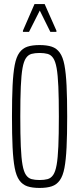

<svg xmlns="http://www.w3.org/2000/svg" viewBox="-20 -918 390 946"><path d="M175 8Q139 8 115 0Q91 -8 75.5 -29.5Q60 -51 52.5 -90.5Q45 -130 42 -192Q39 -254 39 -344Q39 -434 42 -496Q45 -558 52.5 -597.5Q60 -637 75.5 -658.5Q91 -680 115 -688Q139 -696 175 -696Q211 -696 235 -688Q259 -680 274.5 -658.5Q290 -637 297.5 -597.5Q305 -558 308 -496Q311 -434 311 -344Q311 -254 308 -192Q305 -130 297.5 -90.5Q290 -51 274.5 -29.5Q259 -8 235 0Q211 8 175 8ZM175 -31Q198 -31 214.5 -35.5Q231 -40 242 -56Q253 -72 259 -105.5Q265 -139 267.5 -197Q270 -255 270 -344Q270 -433 267.5 -491Q265 -549 259 -582.5Q253 -616 242 -632Q231 -648 214.5 -652.5Q198 -657 175 -657Q152 -657 135.5 -652.5Q119 -648 108 -632Q97 -616 91 -582.5Q85 -549 82.5 -491Q80 -433 80 -344Q80 -255 82.5 -197Q85 -139 91 -105.5Q97 -72 108 -56Q119 -40 135.5 -35.5Q152 -31 175 -31ZM93 -761V-767L150 -898H200L258 -767V-761H228L176 -866L123 -761Z"/></svg>

Font: Saira UltraCondensed ExtraLight
Style: Regular
Weight: 250
Width: 1
Designer: Hector Gatti with collaboration of the Omnibus-Type team
Foundry: Omnibus-Type
Version: Version 1.101